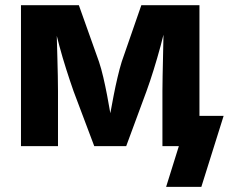

<svg xmlns="http://www.w3.org/2000/svg" viewBox="-20 -561 878 737"><path d="M60.5 0V-541H282.7L359.9 -324.2Q368.7 -297.9 376.5 -264.4Q384.3 -231 391.1 -195.3Q397.9 -159.7 403.6 -126Q409.2 -92.3 413.6 -64.9H393.6Q397.5 -91.8 403.3 -125.2Q409.2 -158.7 416.3 -194.6Q423.3 -230.5 431.2 -263.9Q439 -297.4 447.3 -324.2L522.5 -541H745.6V0H603.5V-211.4Q603.5 -236.8 604.2 -269.5Q605 -302.2 605.7 -338.6Q606.4 -375 607.2 -411.4Q607.9 -447.8 608.4 -481H619.6Q609.4 -432.1 596.4 -384.5Q583.5 -336.9 569.8 -293Q556.2 -249 542.5 -211.4L464.4 0H341.8L262.2 -211.4Q248.5 -250.5 234.4 -294.7Q220.2 -338.9 207.5 -386.2Q194.8 -433.6 184.6 -481H197.3Q197.3 -449.7 198.2 -413.6Q199.2 -377.4 200.2 -340.8Q201.2 -304.2 201.9 -270.8Q202.6 -237.3 202.6 -211.4V0ZM617.7 156.2 666.5 0H626.5V-116.2H838.4L752.9 156.2Z"/></svg>

Font: Inter 17pt
Style: Bold
Weight: 700
Version: Version 4.001;git-66647c0bb